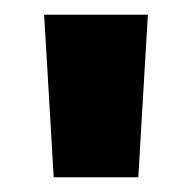

<svg xmlns="http://www.w3.org/2000/svg" viewBox="-20 -820 261 261"><path d="M40 -800H181L168 -579H53Z"/></svg>

Font: Poppins
Style: Bold
Weight: 700
Designer: Ninad Kale (Devanagari), Jonny Pinhorn (Latin)
Version: Version 5.002